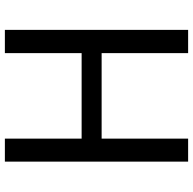

<svg xmlns="http://www.w3.org/2000/svg" viewBox="-22 -750 773 768"><g transform="rotate(-90 364.0 -366.5)"><path d="M101 0H193V-346H535V0H628V-733H535V-426H193V-733H101Z"/></g></svg>

Font: Noto Sans CJK HK
Style: Regular
Weight: 400
Designer: Ryoko NISHIZUKA 西塚涼子 (kana, bopomofo & ideographs); Paul D. Hunt (Latin, Greek & Cyrillic); Sandoll Communications 산돌커뮤니
Foundry: Adobe
Version: Version 2.004;hotconv 1.0.118;makeotfexe 2.5.65603